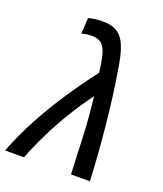

<svg xmlns="http://www.w3.org/2000/svg" viewBox="-169 -869 818 963"><g transform="rotate(20 239.5 -388.0)"><path d="M-27 0Q10 -95 59 -186Q108 -277 165.5 -363Q223 -449 283 -527Q276 -588 266 -623.5Q256 -659 237.5 -674Q219 -689 184 -689Q172 -689 158 -687Q144 -685 132 -681L137 -766Q154 -771 172.5 -773.5Q191 -776 209 -776Q244 -776 269.5 -767.5Q295 -759 313.5 -737.5Q332 -716 345 -676.5Q358 -637 367 -576Q378 -512 387.5 -439Q397 -366 404.5 -290.5Q412 -215 417.5 -141Q423 -67 426 0H325Q323 -43 321 -90.5Q319 -138 317 -189.5Q315 -241 310.5 -296Q306 -351 300 -409Q250 -341 209 -273.5Q168 -206 134.5 -137.5Q101 -69 74 0Z"/></g></svg>

Font: Ubuntu Sans Medium
Style: Italic
Weight: 500
Italic angle: -13.5°
Designer: Dalton Maag Ltd
Foundry: Dalton Maag Ltd
Version: Version 1.006